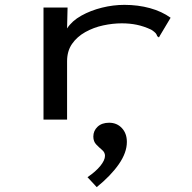

<svg xmlns="http://www.w3.org/2000/svg" viewBox="-20 -491 790 790"><path d="M159 -460H258L256 -374Q276 -405 314.5 -426.5Q353 -448 399.5 -459.5Q446 -471 492 -471Q548 -471 597 -457.5Q646 -444 682 -418L639 -346L634 -337L627 -342Q625 -349 620.5 -354.5Q616 -360 602 -369Q572 -383 543 -389Q514 -395 481 -395Q444 -395 404.5 -386.5Q365 -378 331 -359Q297 -340 276.5 -310.5Q256 -281 256 -239V1H159ZM378 279 340 238Q374 215 393 191.5Q412 168 412 150Q412 136 400 126Q388 116 376 103.5Q364 91 364 71Q364 47 381.5 30.5Q399 14 429 14Q461 14 481.5 36Q502 58 502 93Q502 137 469 184.5Q436 232 378 279Z"/></svg>

Font: Inconsolata ExtraExpanded Medium
Style: Regular
Weight: 500
Width: 8
Monospace: yes
Designer: Raph Levien, Cyreal, Brenton Simpson
Foundry: Raph Levien, Cyreal, Google
Version: Version 3.001; ttfautohint (v1.8.2.53-6de2)